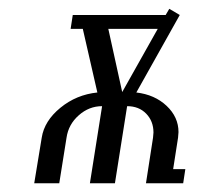

<svg xmlns="http://www.w3.org/2000/svg" viewBox="-20 -418 467 438"><path d="M58.1 0 75.2 -104Q81.1 -142.1 117.7 -172.1Q154.3 -202.1 202.1 -207L168.9 -352.1H141.1L146 -383.8H357.9L366.2 -397.9L390.1 -383.8L291 -207Q333 -202.1 360.1 -176.5Q387.2 -150.9 387.2 -116.7Q387.2 -112.8 386.2 -104L375 -32.2H402.8L397.9 0H313L329.1 -104Q330.1 -111.8 330.1 -115.7Q330.1 -141.6 313.5 -158.7Q296.9 -175.8 270 -175.8L242.2 0H185.1L212.9 -175.8Q183.1 -175.8 159.7 -155Q136.2 -134.3 131.8 -104L115.2 0ZM227.1 -352.1 258.8 -208 339.8 -352.1Z"/></svg>

Font: Gawaa
Style: Italic
Weight: 400
Designer: T. Christopher White
Version: Version 1.0